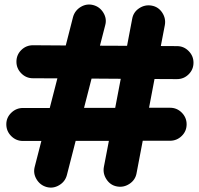

<svg xmlns="http://www.w3.org/2000/svg" viewBox="-20 -763 892 861"><path d="M189 75.7Q159.7 67.4 143.8 40.8Q127.9 14.2 135.7 -15.1L165.5 -130.9H82.5Q52.2 -130.9 30.3 -152.8Q8.3 -174.8 8.3 -205.6Q8.3 -235.8 30.5 -257.3Q52.7 -278.8 83 -278.8H203.1L237.3 -411.6L127.4 -412.1Q97.2 -412.1 75.4 -434.1Q53.7 -456.1 53.7 -486.3Q53.7 -517.1 75.4 -538.6Q97.2 -560.1 127.9 -560.1L274.9 -559.1L307.6 -687Q315.9 -716.3 342.5 -732.2Q369.1 -748 398.4 -740.2Q427.7 -732.4 443.8 -705.6Q460 -678.7 451.7 -649.4L428.2 -558.1L549.8 -557.6L572.8 -678.7Q578.1 -709 604.2 -726.1Q630.4 -743.2 660.2 -737.8Q690.4 -732.4 707.5 -706.3Q724.6 -680.2 719.2 -650.4L701.2 -556.6L773.9 -556.2Q804.2 -556.2 825.9 -534.2Q847.7 -512.2 847.7 -481.9Q847.7 -451.2 825.9 -429.7Q804.2 -408.2 773.4 -408.2L672.9 -408.7L648.4 -279.8H742.7Q773.4 -279.8 795.2 -257.8Q816.9 -235.8 816.9 -205.6Q816.9 -174.8 794.9 -153.3Q772.9 -131.8 742.2 -131.8H620.1L592.3 14.2Q586.9 43.9 560.8 61.3Q534.7 78.6 504.9 73.2Q475.1 67.9 457.8 41.7Q440.4 15.6 445.8 -14.2L468.3 -131.3H319.3L279.8 22.5Q272 51.8 245.1 67.6Q218.3 83.5 189 75.7ZM390.6 -410.6 356.9 -279.3H496.6L521.5 -409.7Z"/></svg>

Font: Mikhak-DS2-FD ExtraBold
Style: Regular
Weight: 800
Designer: Amin Abedi
Version: Version 3.2